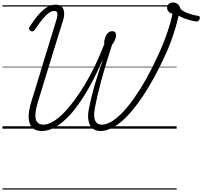

<svg xmlns="http://www.w3.org/2000/svg" viewBox="-20 -1049 1649 1565"><path d="M322 19Q245 19 222.5 -42.5Q200 -104 234 -216Q259 -295 284 -377.5Q309 -460 334.5 -544Q360 -628 385.5 -710.5Q411 -793 436 -875Q445 -902 447.5 -921Q450 -940 444 -950Q438 -960 421 -960Q402 -960 378.5 -943.5Q355 -927 327 -893.5Q299 -860 266 -809Q257 -796 248 -793.5Q239 -791 228 -798Q218 -804 217 -812.5Q216 -821 222 -832Q261 -893 297 -933Q333 -973 366.5 -992Q400 -1011 432 -1011Q463 -1011 481 -996Q499 -981 502.5 -950Q506 -919 491 -873Q473 -816 455.5 -760Q438 -704 421 -648Q404 -592 387 -537.5Q370 -483 353.5 -429Q337 -375 320.5 -321Q304 -267 288 -214Q270 -153 268.5 -113Q267 -73 283.5 -53Q300 -33 334 -33Q368 -33 408 -55.5Q448 -78 491 -120Q534 -162 578.5 -221Q623 -280 667.5 -353Q712 -426 753 -511Q794 -596 830 -689Q829 -700 829.5 -710Q830 -720 834 -729Q838 -748 846 -762.5Q854 -777 866.5 -786Q879 -795 894 -795Q913 -795 921 -782Q929 -769 925 -749Q922 -734 914 -717Q906 -700 893 -683Q868 -606 846 -534Q824 -462 806.5 -397Q789 -332 775.5 -274Q762 -216 753 -168Q745 -124 748.5 -94Q752 -64 767.5 -48.5Q783 -33 810 -33Q847 -33 891 -59.5Q935 -86 981.5 -135.5Q1028 -185 1076.5 -254Q1125 -323 1172.5 -407.5Q1220 -492 1264 -589Q1286 -635 1305.5 -683Q1325 -731 1341 -777Q1357 -823 1368.5 -864Q1380 -905 1386 -937Q1365 -942 1353.5 -955Q1342 -968 1342 -985Q1342 -1004 1355 -1016.5Q1368 -1029 1391 -1029Q1412 -1029 1429 -1015Q1446 -1001 1451 -978Q1460 -966 1481.5 -954.5Q1503 -943 1534 -933.5Q1565 -924 1598 -919Q1605 -918 1607.5 -912Q1610 -906 1608 -897Q1606 -888 1599 -880.5Q1592 -873 1583 -874Q1571 -875 1554.5 -878Q1538 -881 1520.5 -886.5Q1503 -892 1486 -898Q1469 -904 1456 -910.5Q1443 -917 1436 -922Q1424 -868 1407 -811.5Q1390 -755 1369 -699.5Q1348 -644 1323 -591Q1279 -495 1233.5 -412.5Q1188 -330 1142.5 -262Q1097 -194 1052.5 -142Q1008 -90 964.5 -54Q921 -18 879 0.5Q837 19 799 19Q758 19 733 -3.5Q708 -26 701 -67Q694 -108 704 -160Q712 -202 723.5 -249.5Q735 -297 749.5 -348Q764 -399 781 -451.5Q798 -504 816 -555H813Q767 -447 718 -357.5Q669 -268 619 -198Q569 -128 518 -79.5Q467 -31 417.5 -6Q368 19 322 19ZM0 486H1420V496H0ZM0 -20H1420V0H0ZM0 -505H1420V-500H0ZM0 -1006H1420V-996H0Z"/></svg>

Font: Playwrite CA Guides
Style: Regular
Weight: 400
Designer: Veronika Burian, José Scaglione
Foundry: TypeTogether
Version: Version 1.003